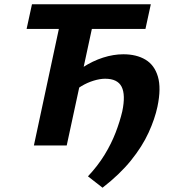

<svg xmlns="http://www.w3.org/2000/svg" viewBox="-20 -678 802 895"><path d="M458 197 390 144Q436 95 467.5 43.5Q499 -8 519 -60Q539 -112 550 -159Q566 -236 547 -273.5Q528 -311 470 -311Q446 -311 416.5 -302Q387 -293 359.5 -276.5Q332 -260 313 -238L276 -288Q318 -333 365 -363.5Q412 -394 460.5 -409.5Q509 -425 555 -425Q616 -425 658 -400Q700 -375 716 -321Q732 -267 714 -181Q702 -124 672.5 -59.5Q643 5 590.5 70Q538 135 458 197ZM138 0 279 -658H433L291 0ZM104 -543 129 -658H683L658 -543Z"/></svg>

Font: Ysabeau Office ExtraBold
Style: Italic
Weight: 800
Italic angle: -12°
Designer: Christian Thalmann (Catharsis Fonts)
Version: Version 2.001;gftools[0.9.30]; featfreeze: tnum,lnum,ss02